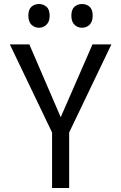

<svg xmlns="http://www.w3.org/2000/svg" viewBox="-20 -935 603 955"><path d="M239 0V-276L29 -714H126L282 -352L440 -714H534L324 -276V0ZM388 -797Q366 -797 350.5 -812Q335 -827 335 -857Q335 -888 350.5 -901.5Q366 -915 388 -915Q410 -915 425.5 -901.5Q441 -888 441 -857Q441 -827 425.5 -812Q410 -797 388 -797ZM174 -797Q152 -797 136.5 -812Q121 -827 121 -857Q121 -888 136.5 -901.5Q152 -915 174 -915Q195 -915 211 -901.5Q227 -888 227 -857Q227 -827 211 -812Q195 -797 174 -797Z"/></svg>

Font: Noto Sans Mono SemiCondensed
Style: Regular
Weight: 400
Width: 4
Designer: Monotype Design Team
Foundry: Monotype Imaging Inc.
Version: Version 2.014